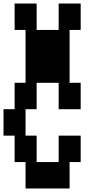

<svg xmlns="http://www.w3.org/2000/svg" viewBox="-20 -1050 540 1090"><path d="M125 20V-130H63V-280H0V-430H63V-580H125V-880H63V-1030H188V-880H313V-1030H438V-880H375V-580H438V-430H313V-580H188V-430H125V-280H188V-130H313V-280H438V-130H375V20Z"/></svg>

Font: 2P VHS
Style: Regular
Weight: 400
Designer: CodeMan38
Foundry: CodeMan38
Version: Version 3.000